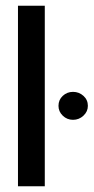

<svg xmlns="http://www.w3.org/2000/svg" viewBox="-20 -653 328 673"><path d="M43 0V-633H137V0ZM236 -233Q215 -233 200 -247.5Q185 -262 185 -282Q185 -303 200 -317Q215 -331 236 -331Q257 -331 272.5 -317Q288 -303 288 -282Q288 -262 272.5 -247.5Q257 -233 236 -233Z"/></svg>

Font: Alumni Sans Thin SemiBold
Style: Regular
Weight: 600
Version: Version 1.018